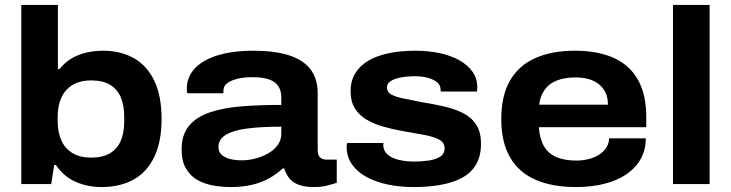

<svg xmlns="http://www.w3.org/2000/svg" viewBox="-20 -744 2954 776"><path d="M391 12Q334 12 286 -9Q238 -30 206 -77H199L187 0H66V-724H214V-465H221Q240 -490 267 -506.5Q294 -523 327 -531Q360 -539 397 -539Q467 -539 520 -509.5Q573 -480 603 -419Q633 -358 633 -264Q633 -170 603 -108.5Q573 -47 518.5 -17.5Q464 12 391 12ZM348 -107Q394 -107 423.5 -124Q453 -141 467.5 -173.5Q482 -206 482 -253V-273Q482 -320 467.5 -352.5Q453 -385 423.5 -402Q394 -419 349 -419Q315 -419 290 -409Q265 -399 247.5 -379.5Q230 -360 221.5 -332Q213 -304 213 -269V-256Q213 -210 228 -176.5Q243 -143 273.5 -125Q304 -107 348 -107Z M913 12Q876 12 840.5 5.5Q805 -1 776.5 -17.5Q748 -34 731 -64Q714 -94 714 -140Q714 -199 743.5 -235Q773 -271 827 -289.5Q881 -308 954.5 -314Q1028 -320 1117 -320V-350Q1117 -377 1105 -395.5Q1093 -414 1067.5 -423Q1042 -432 1000 -432Q963 -432 937 -425Q911 -418 897 -406.5Q883 -395 883 -378V-367H737Q736 -371 735.5 -375.5Q735 -380 735 -385Q735 -432 766.5 -466.5Q798 -501 858.5 -520Q919 -539 1005 -539Q1089 -539 1146.5 -521Q1204 -503 1234 -465Q1264 -427 1264 -366V-136Q1264 -118 1273 -108.5Q1282 -99 1298 -99H1341V-5Q1329 -1 1304.5 5.5Q1280 12 1249 12Q1211 12 1186.5 2.5Q1162 -7 1148.5 -24.5Q1135 -42 1129 -63H1122Q1099 -41 1068 -23.5Q1037 -6 998 3Q959 12 913 12ZM957 -96Q985 -96 1013 -103.5Q1041 -111 1064.5 -124.5Q1088 -138 1102.5 -158Q1117 -178 1117 -203V-232Q1035 -232 978.5 -224.5Q922 -217 892.5 -199Q863 -181 863 -150Q863 -130 875.5 -118.5Q888 -107 909.5 -101.5Q931 -96 957 -96Z M1652 12Q1595 12 1546 1.5Q1497 -9 1460 -29.5Q1423 -50 1402 -80.5Q1381 -111 1381 -151Q1381 -155 1381.5 -159Q1382 -163 1383 -166H1530Q1530 -165 1529.5 -162Q1529 -159 1529 -157Q1530 -133 1547.5 -118.5Q1565 -104 1593.5 -97.5Q1622 -91 1654 -91Q1683 -91 1711.5 -95Q1740 -99 1758.5 -110.5Q1777 -122 1777 -144Q1777 -168 1754.5 -180Q1732 -192 1693 -199Q1654 -206 1604 -215Q1564 -222 1526.5 -233Q1489 -244 1460 -261.5Q1431 -279 1414 -306.5Q1397 -334 1397 -375Q1397 -418 1416.5 -449Q1436 -480 1471 -500Q1506 -520 1554 -529.5Q1602 -539 1659 -539Q1711 -539 1756 -529.5Q1801 -520 1835.5 -501Q1870 -482 1889.5 -454.5Q1909 -427 1909 -391Q1909 -386 1908.5 -381Q1908 -376 1908 -374H1761V-380Q1761 -399 1747 -411Q1733 -423 1709.5 -429.5Q1686 -436 1656 -436Q1640 -436 1620.5 -434Q1601 -432 1583.5 -427Q1566 -422 1555 -413Q1544 -404 1544 -390Q1544 -371 1563.5 -361Q1583 -351 1615.5 -345Q1648 -339 1685 -331Q1729 -324 1771.5 -314.5Q1814 -305 1848.5 -288.5Q1883 -272 1903.5 -242Q1924 -212 1924 -163Q1924 -114 1904.5 -80Q1885 -46 1848.5 -26Q1812 -6 1762 3Q1712 12 1652 12Z M2308 12Q2212 12 2144.5 -17.5Q2077 -47 2041.5 -108Q2006 -169 2006 -263Q2006 -357 2041 -418Q2076 -479 2143 -509Q2210 -539 2303 -539Q2397 -539 2461.5 -509.5Q2526 -480 2559 -420.5Q2592 -361 2592 -271V-230H2158Q2161 -184 2178 -154Q2195 -124 2228 -109.5Q2261 -95 2310 -95Q2333 -95 2356.5 -100.5Q2380 -106 2398.5 -117Q2417 -128 2429 -145Q2441 -162 2442 -185H2590Q2590 -139 2570 -102.5Q2550 -66 2513 -40.5Q2476 -15 2424 -1.5Q2372 12 2308 12ZM2159 -321H2437Q2437 -350 2427 -370.5Q2417 -391 2399.5 -404.5Q2382 -418 2358.5 -424.5Q2335 -431 2306 -431Q2263 -431 2231.5 -419Q2200 -407 2182 -382Q2164 -357 2159 -321Z M2700 0V-724H2848V0Z"/></svg>

Font: Archivo SemiExpanded
Style: Bold
Weight: 700
Width: 6
Designer: Hector Gatti
Foundry: Omnibus-Type
Version: Version 2.001